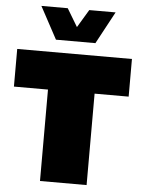

<svg xmlns="http://www.w3.org/2000/svg" viewBox="-63 -1019 787 1067"><g transform="rotate(5 331.0 -485.0)"><path d="M201 -510H11V-720H651V-510H461V0H201ZM391 -970H538L441 -790H221L124 -970H271L331 -870Z"/></g></svg>

Font: Metropolitano Black
Style: Regular
Weight: 900
Designer: Fonts by Alex Slobzheninov & Chris M. Simpson / Changes by Cristiano Sobral
Foundry: Fonts by Alex Slobzheninov & Chris M. Simpson / Changes by Cristiano Sobral
Version: Version 1.00;August 30, 2020;FontCreator 13.0.0.2681 64-bit